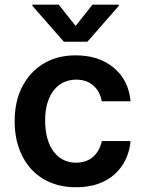

<svg xmlns="http://www.w3.org/2000/svg" viewBox="-20 -789 617 820"><path d="M304 10.7Q261.7 10.7 226.2 0.9Q190.7 -8.9 161.9 -26.6Q133.2 -44.4 111.2 -69.2Q89.1 -94.1 74.2 -124.6Q42.6 -188.6 42.6 -270.6Q42.6 -357.6 75.6 -420.1Q108.7 -482.6 165.1 -516.7Q223.4 -552.6 303.3 -552.6Q402.7 -552.6 466.3 -499.3Q529.5 -446.4 537.6 -356.5H414.8Q410.9 -377.1 401.8 -394.2Q392.8 -411.2 378.9 -423.5Q365.1 -435.7 346.6 -442.3Q328.1 -448.9 305 -448.9Q278.4 -448.9 254.4 -438.6Q230.5 -428.3 212.2 -406.6Q193.9 -384.9 183.2 -351.7Q172.6 -318.5 172.9 -272.7Q172.9 -229.8 182.7 -196.4Q192.5 -163 210 -140.3Q227.6 -117.5 251.8 -105.8Q275.9 -94.1 305 -94.1Q324.2 -94.1 341.8 -99.4Q359.4 -104.8 373.8 -115.9Q388.1 -127.1 398.8 -144.7Q409.4 -162.3 414.8 -186.4H537.6Q533.7 -144.2 516.7 -108.1Q499.6 -72.1 470.3 -45.5Q441.1 -18.8 399.3 -3.9Q357.6 11 304 10.7ZM353.3 -610.8H252.8L118.3 -764.2V-769.2H230.8L302.9 -678.3L375 -769.2H487.6V-764.2Z"/></svg>

Font: Linik Sans SemiBold
Style: Regular
Weight: 600
Designer: Fonts by Rasmus Andersson / Changes by Cristiano Sobral with parts from Marc Monis
Foundry: rsms
Version: Version 3.020; ttfautohint (v1.6)